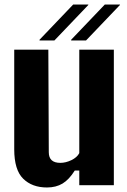

<svg xmlns="http://www.w3.org/2000/svg" viewBox="-20 -820 564 850"><path d="M188 10Q122 10 82.5 -29Q43 -68 43 -159V-600H194L196 -146Q196 -99 247 -99Q271 -99 296 -111Q321 -123 331 -142V-600H484V0H331V-65H311Q286 -25 257 -7.5Q228 10 188 10ZM361 -641H295V-644L444 -800H511V-798ZM155 -641V-644L304 -800H371V-798L221 -641Z"/></svg>

Font: Big Shoulders Text Black
Style: Regular
Weight: 900
Designer: Patric King
Foundry: XO Type Co
Version: Version 1.000; ttfautohint (v1.8.2)